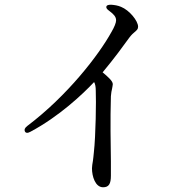

<svg xmlns="http://www.w3.org/2000/svg" viewBox="-20 -764 790 812"><path d="M430 -737C428 -731 432 -725 442 -718C461 -704 471 -693 471 -678C471 -668 464 -650 451 -628C398 -532 266 -360 95 -231C85 -223 82 -216 85 -209C88 -201 97 -200 109 -207C231 -272 331 -367 378 -417C383 -408 385 -396 385 -381C387 -340 385 -190 377 -120C376 -105 374 -94 373 -84C371 -72 369 -61 369 -52C369 -18 383 28 416 28C440 28 449 14 449 -21V-81C448 -152 446 -257 449 -357C450 -371 452 -381 454 -389C455 -396 457 -403 457 -408C457 -421 438 -438 414 -458C464 -518 501 -569 527 -605C537 -618 543 -623 549 -628C558 -636 564 -640 564 -651C564 -676 527 -721 492 -735C478 -741 464 -743 450 -744C438 -744 432 -742 430 -737Z"/></svg>

Font: 寒蝉锦书宋 CompactLight
Style: Bold
Weight: 400
Width: 4
Designer: 寒蝉锦书宋{Warren} 思源宋体{Ryoko NISHIZUKA 西塚涼子 (kana & ideographs); Frank Grießhammer (Latin, Greek & Cyrillic); Wenlong ZHANG 
Foundry: Adobe & ChillType
Version: Version 2.000;Glyphs 3.1.1 (3135)